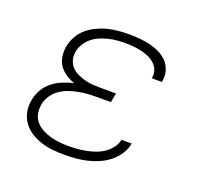

<svg xmlns="http://www.w3.org/2000/svg" viewBox="-99 -640 798 760"><g transform="rotate(20 300.0 -260.0)"><path d="M245 8Q219 8 194 5.5Q169 3 145.5 -4.5Q122 -12 101.5 -25Q81 -38 67 -57Q53 -76 48 -100.5Q43 -125 48 -151Q52 -174 64 -195.5Q76 -217 95.5 -232.5Q115 -248 137.5 -257Q160 -266 183 -272Q163 -279 146.5 -290Q130 -301 118.5 -317Q107 -333 104 -354Q101 -375 104 -396Q108 -418 119.5 -439.5Q131 -461 149 -476.5Q167 -492 189 -502.5Q211 -513 233 -518.5Q255 -524 278 -526Q301 -528 323 -528Q345 -528 367 -526Q389 -524 410.5 -519Q432 -514 451.5 -504.5Q471 -495 485.5 -480Q500 -465 506.5 -444Q513 -423 509 -400L508 -395H465L466 -398Q469 -416 463 -431Q457 -446 445 -456.5Q433 -467 418 -473.5Q403 -480 386.5 -483.5Q370 -487 353.5 -488.5Q337 -490 320 -490Q303 -490 285 -488.5Q267 -487 249.5 -482.5Q232 -478 215 -471Q198 -464 183.5 -452Q169 -440 159 -424Q149 -408 146 -390Q143 -372 147.5 -355.5Q152 -339 163.5 -327Q175 -315 190.5 -308Q206 -301 222.5 -296.5Q239 -292 256.5 -291Q274 -290 292 -290H353L346 -251H285Q266 -251 246.5 -249.5Q227 -248 207 -244Q187 -240 168 -233Q149 -226 132 -213.5Q115 -201 104 -183Q93 -165 90 -146Q87 -126 91 -107.5Q95 -89 107.5 -75Q120 -61 136.5 -52.5Q153 -44 171 -39Q189 -34 209 -32Q229 -30 248 -30Q267 -30 285 -31.5Q303 -33 321 -36.5Q339 -40 357.5 -46.5Q376 -53 392.5 -64Q409 -75 421 -91Q433 -107 436 -125H479Q476 -102 461.5 -80Q447 -58 427.5 -42.5Q408 -27 385 -17Q362 -7 338.5 -1.5Q315 4 291.5 6Q268 8 245 8Z"/></g></svg>

Font: Iosevka Aile XLt Obl
Style: Regular
Weight: 200
Italic angle: -9°
Designer: Belleve Invis
Foundry: Belleve Invis
Version: Version 31.1.0; ttfautohint (v1.8.4)